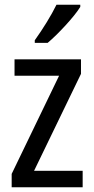

<svg xmlns="http://www.w3.org/2000/svg" viewBox="-20 -786 393 806"><path d="M317 -757V-766H217C195 -721 161 -666 126 -617V-606H180C223 -642 292 -716 317 -757ZM327 0V-69H123L320 -476V-537H41V-468H228L29 -56V0Z"/></svg>

Font: Noto Sans Khmer UI Condensed
Style: Regular
Weight: 400
Width: 3
Designer: Danh Hong and the Monotype Design Team
Foundry: Monotype Imaging Inc.
Version: Version 2.002